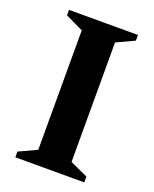

<svg xmlns="http://www.w3.org/2000/svg" viewBox="-119 -681 599 749"><g transform="rotate(20 180.0 -306.0)"><path d="M36.9 0V-23.7L110.9 -58V-554L36.9 -589.3V-612H323.1V-588.3L249.1 -554V-58L323.1 -24V0Z"/></g></svg>

Font: Ancizar Serif Light
Style: Regular
Weight: 300
Designer: Cesar Puertas, Viviana Monsalve, Julian Moncada, Julian Prieto, Jose Castro, Felipe Aragon, Mariel Hernandez, Sara Alarc
Version: Version 8.100